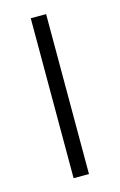

<svg xmlns="http://www.w3.org/2000/svg" viewBox="-88 -562 377 603"><g transform="rotate(-15 100.0 -260.0)"><path d="M75 0V-520H125V0Z"/></g></svg>

Font: Lexend ExtraLight
Style: Regular
Weight: 200
Designer: Bonnie Shaver-Troup, Thomas Jockin
Foundry: Lexend
Version: Version 1.007; ttfautohint (v1.8.3)